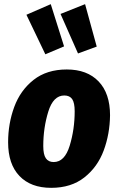

<svg xmlns="http://www.w3.org/2000/svg" viewBox="-20 -885 568 923"><path d="M19 -201Q19 -291 48.5 -371Q78 -451 141.5 -501Q205 -551 301 -551Q399 -551 454 -493.5Q509 -436 509 -331Q508 -241 478.5 -161.5Q449 -82 385.5 -32Q322 18 226 18Q128 18 73.5 -39Q19 -96 19 -201ZM339 -350Q339 -391 327 -408.5Q315 -426 289 -426Q236 -426 212 -348Q188 -270 188 -183Q188 -142 200.5 -124Q213 -106 238 -106Q291 -106 315 -184.5Q339 -263 339 -350ZM288 -662 198 -624 107 -814 224 -865ZM445 -661 355 -628 271 -818 389 -865Z"/></svg>

Font: Fira Sans Condensed ExtraBold
Style: Italic
Weight: 800
Width: 3
Italic angle: -8°
Designer: bBox Type GmbH & Carrois Corporate GbR & Edenspiekermann AG
Foundry: bBox Type GmbH & Carrois Corporate GbR & Edenspiekermann AG
Version: Version 4.301